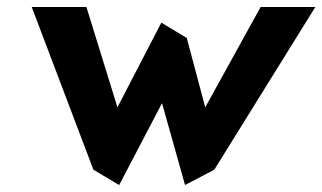

<svg xmlns="http://www.w3.org/2000/svg" viewBox="-20 -512 925 551"><path d="M443 -447 317 -204 228 -492H71L248 -25L322 19L445 -216L511 19L595 -25L885 -492H728L569 -204L516 -403Z"/></svg>

Font: Bluebird
Style: SfBdNrwObl
Weight: 700
Designer: Jasper
Foundry: Cannot Into Space Fonts
Version: Version 0.98